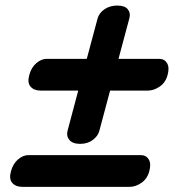

<svg xmlns="http://www.w3.org/2000/svg" viewBox="-20 -694 650 708"><path d="M275.5 -163.5Q248 -163.5 236 -177.8Q224 -192 229 -211.5L268.5 -360H129.5Q105 -360 92.5 -374.8Q80 -389.5 88 -417.5Q95.5 -445.5 114 -461.2Q132.5 -477 152 -477H300L340 -626.5Q345.5 -646 365.2 -659.8Q385 -673.5 412.5 -673.5Q440.5 -673.5 451.5 -659.5Q462.5 -645.5 457 -626.5L417 -477H567Q586.5 -477 596 -461.2Q605.5 -445.5 598 -417.5Q590.5 -389.5 569 -374.8Q547.5 -360 525.5 -360H386L346 -210.5Q341 -192 322 -177.8Q303 -163.5 275.5 -163.5ZM20.5 -62.5Q28 -90.5 46.5 -106.2Q65 -122 84.5 -122H499.5Q519 -122 528.5 -106.2Q538 -90.5 530.5 -62.5Q523 -34.5 501.5 -19.8Q480 -5 458 -5H62Q37.5 -5 25 -19.8Q12.5 -34.5 20.5 -62.5Z"/></svg>

Font: Fraunces 9pt S100 Black
Style: Italic
Weight: 900
Italic angle: -16°
Version: Version 1.000; ttfautohint (v1.8.3)